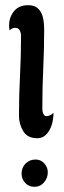

<svg xmlns="http://www.w3.org/2000/svg" viewBox="-20 -716 245 739"><path d="M112 3Q91 3 77 -12Q63 -27 63 -48Q63 -71 78.5 -86.5Q94 -102 117 -102Q137 -102 150.5 -87Q164 -72 164 -53Q164 -31 149.5 -14Q135 3 112 3ZM123 -184Q86 -184 69.5 -211Q53 -238 53 -271Q53 -348 57 -424.5Q61 -501 61 -578Q61 -589 56 -599Q51 -609 38 -609Q27 -609 17 -599Q16 -604 15.5 -608Q15 -612 15 -617Q15 -650 34 -673Q53 -696 88 -696Q109 -696 121 -687.5Q133 -679 139.5 -665Q146 -651 148 -634Q150 -617 150 -601Q150 -527 146.5 -454Q143 -381 143 -308Q143 -304 143 -297.5Q143 -291 144.5 -284.5Q146 -278 149.5 -273.5Q153 -269 159 -269Q167 -269 174 -273Q181 -277 186 -282Q186 -268 183 -251Q180 -234 172.5 -219Q165 -204 153 -194Q141 -184 123 -184Z"/></svg>

Font: Gloria
Style: Regular
Weight: 400
Designer: Peter Wiegel
Foundry: Peter Wiegel
Version: Version 1.000